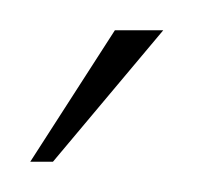

<svg xmlns="http://www.w3.org/2000/svg" viewBox="-20 -651 144 127"><path d="M0 -544 56 -631H88L15 -544Z"/></svg>

Font: Alumni Sans Thin
Style: Regular
Weight: 100
Designer: Robert E. Leuschke
Foundry: Robert E. Leuschke
Version: Version 1.018